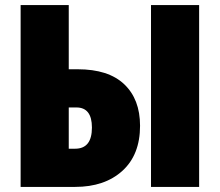

<svg xmlns="http://www.w3.org/2000/svg" viewBox="-20 -734 863 754"><path d="M573 0H762V-714H573ZM61 0H275Q391 0 460.5 -63Q530 -126 530 -240Q530 -344 468 -403Q406 -462 285 -462H250V-714H61ZM250 -150V-312H280Q341 -312 341 -233Q341 -150 275 -150Z"/></svg>

Font: Noto Sans Display SemiCondensed Black
Style: Regular
Weight: 900
Width: 4
Designer: Monotype Design Team
Foundry: Monotype Imaging Inc.
Version: Version 1.900